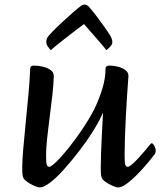

<svg xmlns="http://www.w3.org/2000/svg" viewBox="-20 -813 706 846"><path d="M155 13Q148 13 131.5 6Q115 -1 99.5 -12Q84 -23 81 -34Q79 -41 78.5 -51.5Q78 -62 78 -77Q78 -107 82.5 -157.5Q87 -208 93 -269.5Q99 -331 105 -393.5Q111 -456 113 -510Q113 -524 129 -524Q149 -524 169.5 -519Q190 -514 203.5 -504Q217 -494 217 -478Q216 -440 210.5 -392Q205 -344 198.5 -294.5Q192 -245 187.5 -201.5Q183 -158 183 -129Q183 -96 186 -87Q189 -78 197 -78Q205 -78 227.5 -99.5Q250 -121 279.5 -157.5Q309 -194 340 -239.5Q371 -285 396 -333Q418 -379 431.5 -424Q445 -469 445 -510Q445 -524 462 -524Q481 -524 500.5 -519Q520 -514 533 -504Q546 -494 546 -478Q546 -476 544 -450.5Q542 -425 539.5 -385.5Q537 -346 534.5 -299.5Q532 -253 530.5 -208.5Q529 -164 529 -129Q529 -96 532 -87Q535 -78 543 -78Q549 -78 562.5 -89.5Q576 -101 591.5 -118Q607 -135 620 -150.5Q633 -166 640 -175Q646 -182 648 -182Q653 -182 659.5 -171Q666 -160 666 -149Q666 -139 661 -133Q650 -118 629.5 -93.5Q609 -69 585 -44.5Q561 -20 538.5 -3.5Q516 13 500 13Q493 13 476.5 6Q460 -1 444.5 -12Q429 -23 427 -34Q425 -41 424.5 -51.5Q424 -62 424 -77Q424 -102 425.5 -145Q427 -188 429.5 -234Q432 -280 434 -317Q418 -280 390.5 -236Q363 -192 329.5 -148.5Q296 -105 263 -68Q230 -31 201.5 -9Q173 13 155 13ZM204 -592Q197 -599 190.5 -608.5Q184 -618 184 -628Q184 -641 191 -651Q196 -658 214.5 -677Q233 -696 257 -718Q281 -740 302 -758.5Q323 -777 333 -784Q344 -793 353 -793Q362 -793 371 -784Q387 -766 406 -741Q425 -716 441.5 -692.5Q458 -669 467 -654Q475 -639 475 -626Q475 -618 466 -608Q457 -598 449 -592Q447 -595 436 -608Q425 -621 409.5 -639Q394 -657 378 -675Q362 -693 350 -707Q331 -693 307 -674.5Q283 -656 260.5 -638.5Q238 -621 222.5 -608Q207 -595 204 -592Z"/></svg>

Font: BriemHand
Style: Regular
Weight: 400
Designer: Gunnlaugur SE Briem, Eben Sorkin
Foundry: Sorkin Type
Version: Version 1.001; ttfautohint (v1.8.4.7-5d5b)